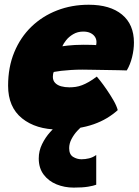

<svg xmlns="http://www.w3.org/2000/svg" viewBox="-20 -552 602 830"><path d="M396 118V246.5Q385 251 361.2 255Q337.5 259 298.5 259Q259 259 224.5 245Q190 231 168.8 202.8Q147.5 174.5 147.5 133Q147.5 100.5 161.8 71.2Q176 42 197 18.8Q218 -4.5 238.5 -19.5Q259 -34.5 271 -38L339 -9Q328 -1.5 313.8 14Q299.5 29.5 289.2 49Q279 68.5 279 88.5Q279 115.5 295.8 126Q312.5 136.5 332.5 136.5Q348.5 136.5 365 132.5Q381.5 128.5 396 118ZM489 -76Q468 -57 442.2 -41.5Q416.5 -26 385.2 -15Q354 -4 316.2 2Q278.5 8 233.5 8Q135.5 8 75.2 -40.5Q15 -89 15 -181.5Q15 -262 41.8 -326.5Q68.5 -391 116 -436.8Q163.5 -482.5 226.8 -507Q290 -531.5 363.5 -531.5Q456 -531.5 507.5 -489Q559 -446.5 559 -368Q559 -337.5 551 -305Q543 -272.5 528 -247.5Q520 -248 493 -248.5Q466 -249 432.8 -249.5Q399.5 -250 372.2 -250.5Q345 -251 336.5 -251Q311 -251 287.2 -249.5Q263.5 -248 244.5 -245.8Q225.5 -243.5 212.5 -241Q208.5 -233 208.5 -220Q208.5 -204 218.2 -193.8Q228 -183.5 244.2 -179Q260.5 -174.5 280 -174.5Q294 -174.5 307.5 -176.5Q321 -178.5 334.8 -183.8Q348.5 -189 364.2 -198Q380 -207 398.5 -221Q401 -218.5 413.2 -203Q425.5 -187.5 441 -165Q456.5 -142.5 470.2 -118.8Q484 -95 489 -76ZM249.5 -352Q259.5 -353.5 273 -355Q286.5 -356.5 303.5 -357.5Q320.5 -358.5 341 -358.5Q352.5 -358.5 363.5 -358.2Q374.5 -358 383 -357.8Q391.5 -357.5 395.5 -357Q396.5 -361 396.8 -364.8Q397 -368.5 397 -372Q396.5 -384.5 389.5 -394.2Q382.5 -404 370 -409.8Q357.5 -415.5 340 -415.5Q315.5 -415.5 296.5 -404.2Q277.5 -393 265.8 -378Q254 -363 249.5 -352Z"/></svg>

Font: Grandstander Thin Black
Style: Italic
Weight: 900
Italic angle: -15°
Version: Version 1.200